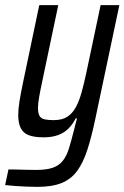

<svg xmlns="http://www.w3.org/2000/svg" viewBox="-49 -530 485 748"><path d="M97 198Q76 198 53 197Q30 196 9 194.5Q-12 193 -29 191L-16 130Q-3 130 16 130.5Q35 131 55 131.5Q75 132 92 132Q132 132 156.5 123.5Q181 115 196 96Q211 77 220 47Q229 17 240 -26Q242 -36 245.5 -48Q249 -60 251 -69H246Q235 -47 218.5 -30Q202 -13 178 -4Q154 5 121 5Q84 5 62.5 -3.5Q41 -12 31.5 -31.5Q22 -51 22 -82Q22 -105 27 -136Q32 -167 40 -205L104 -510H178L116 -215Q108 -178 103.5 -152Q99 -126 99 -109Q99 -89 105 -78.5Q111 -68 125 -65Q139 -62 160 -62Q193 -62 213 -75Q233 -88 246 -111.5Q259 -135 268.5 -169Q278 -203 287 -245L343 -510H416L323 -70Q308 2 291.5 53Q275 104 251.5 136Q228 168 191 183Q154 198 97 198Z"/></svg>

Font: Saira Condensed
Style: Italic
Weight: 400
Width: 3
Italic angle: -12°
Designer: Hector Gatti with collaboration of the Omnibus-Type team
Foundry: Omnibus-Type
Version: Version 1.100